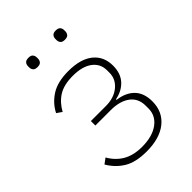

<svg xmlns="http://www.w3.org/2000/svg" viewBox="-207 -798 909 909"><g transform="rotate(-45 248.0 -343.0)"><path d="M232 12Q159 12 116 -14.5Q73 -41 47 -86L74 -106Q98 -64 136.5 -41.5Q175 -19 232 -19Q301 -19 341.5 -48.5Q382 -78 382 -126V-145Q382 -194 346.5 -220.5Q311 -247 250 -247H147V-277H247Q302 -277 336.5 -305.5Q371 -334 371 -376V-393Q371 -437 336 -463Q301 -489 238 -489Q178 -489 142 -466.5Q106 -444 83 -402L57 -420Q80 -465 123.5 -492.5Q167 -520 239 -520Q320 -520 363.5 -485Q407 -450 407 -388Q407 -337 379 -306Q351 -275 304 -266V-262Q358 -255 388.5 -224Q419 -193 419 -137Q419 -68 369.5 -28Q320 12 232 12ZM150 -636Q133 -636 126.5 -644Q120 -652 120 -663V-671Q120 -682 126.5 -690Q133 -698 150 -698Q166 -698 172.5 -690Q179 -682 179 -671V-663Q179 -652 172.5 -644Q166 -636 150 -636ZM332 -636Q316 -636 309.5 -644Q303 -652 303 -663V-671Q303 -682 309.5 -690Q316 -698 332 -698Q349 -698 355.5 -690Q362 -682 362 -671V-663Q362 -652 355.5 -644Q349 -636 332 -636Z"/></g></svg>

Font: IBM Plex Sans ExtLt
Style: Regular
Weight: 200
Designer: Mike Abbink, Paul van der Laan, Pieter van Rosmalen
Foundry: Bold Monday
Version: Version 3.005